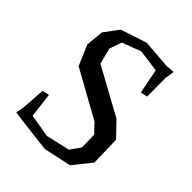

<svg xmlns="http://www.w3.org/2000/svg" viewBox="-210 -833 965 965"><g transform="rotate(45 272.5 -350.0)"><path d="M366 -63 405 -117 403 -206 358 -254 104 -395 58 -503 67 -597 124 -674 263 -720 416 -708 463 -712 455 -661 456 -530 419 -522 393 -654 275 -670 174 -632 151 -566 173 -481 425 -343 499 -266 503 -108 426 -12 279 20 94 -2 47 -9 55 -48 64 -179 101 -187 117 -55 239 -34Z"/></g></svg>

Font: Alike Angular
Style: Regular
Weight: 400
Designer: Sveta Sebyakina
Foundry: Cyreal (www.cyreal.org)
Version: Version 1.300; ttfautohint (v1.8.4.7-5d5b)